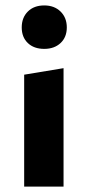

<svg xmlns="http://www.w3.org/2000/svg" viewBox="-20 -687 324 707"><path d="M69 0V-412L214 -436V0ZM143 -507Q105 -507 82.5 -528.5Q60 -550 60 -586Q60 -622 82.5 -644.5Q105 -667 143 -667Q180 -667 203 -644.5Q226 -622 226 -586Q226 -550 203 -528.5Q180 -507 143 -507Z"/></svg>

Font: Ysabeau ExtraBold
Style: Regular
Weight: 800
Designer: Christian Thalmann (Catharsis Fonts)
Version: Version 2.002